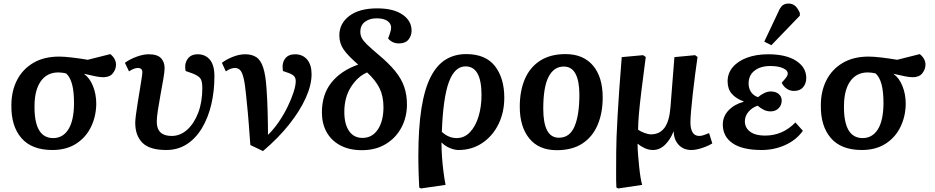

<svg xmlns="http://www.w3.org/2000/svg" viewBox="-20 -829 5253 1079"><path d="M274 14Q158 14 100 -53.5Q42 -121 44 -238Q44 -317 75.5 -378.5Q107 -440 167 -475.5Q227 -511 313 -511Q341 -511 387 -505.5Q433 -500 473 -493L600 -525Q617 -511 624.5 -496Q632 -481 632 -466Q632 -440 614.5 -417.5Q597 -395 560 -395Q542 -395 515 -400.5Q488 -406 454 -414V-412Q484 -391 502.5 -345.5Q521 -300 521 -245Q520 -175 491.5 -116Q463 -57 408 -21.5Q353 14 274 14ZM279 -53Q333 -53 364 -101.5Q395 -150 396 -247Q396 -315 385 -355.5Q374 -396 352 -416Q341 -419 329 -420.5Q317 -422 308 -422Q245 -422 210 -373.5Q175 -325 174 -237Q171 -53 279 -53Z M914 14Q821 14 780.5 -26.5Q740 -67 740 -139Q740 -154 744 -184.5Q748 -215 754 -252.5Q760 -290 766 -326Q772 -362 776 -388.5Q780 -415 780 -423Q780 -447 754 -447Q734 -447 705 -428L682 -476Q709 -496 747 -510Q785 -524 815 -524Q864 -524 884.5 -502.5Q905 -481 905 -447Q905 -426 898 -386Q891 -346 882.5 -299.5Q874 -253 867.5 -211Q861 -169 861 -145Q861 -65 945 -65Q993 -65 1032 -100Q1071 -135 1094 -195.5Q1117 -256 1117 -334Q1117 -374 1105.5 -389Q1094 -404 1060 -417L1023 -430Q1015 -469 1033.5 -496.5Q1052 -524 1091 -524Q1134 -524 1159.5 -493.5Q1185 -463 1185 -400Q1185 -317 1167.5 -242.5Q1150 -168 1115.5 -110Q1081 -52 1030.5 -19Q980 14 914 14Z M1458 20 1387 -14Q1384 -51 1382 -78.5Q1380 -106 1378 -133.5Q1376 -161 1372.5 -198.5Q1369 -236 1363 -294Q1357 -357 1349 -390Q1341 -423 1329.5 -435Q1318 -447 1300 -447Q1289 -447 1277.5 -443Q1266 -439 1249 -428L1227 -476Q1252 -495 1288 -509.5Q1324 -524 1358 -524Q1395 -524 1420 -508Q1445 -492 1459 -449.5Q1473 -407 1478 -329Q1482 -273 1484 -202Q1486 -131 1486 -71Q1519 -103 1547.5 -145Q1576 -187 1597 -230.5Q1618 -274 1630 -311.5Q1642 -349 1642 -373Q1642 -390 1633.5 -400Q1625 -410 1604 -418L1570 -430Q1563 -473 1581.5 -498.5Q1600 -524 1638 -524Q1681 -524 1706 -494.5Q1731 -465 1731 -412Q1731 -351 1698 -278Q1665 -205 1604 -128.5Q1543 -52 1458 20Z M2014 15Q1942 15 1891.5 -12.5Q1841 -40 1815 -87.5Q1789 -135 1789 -197Q1789 -298 1842.5 -365Q1896 -432 1993 -466Q1935 -516 1911 -551Q1887 -586 1887 -630Q1887 -697 1943 -739.5Q1999 -782 2100 -782Q2191 -782 2242 -747Q2293 -712 2293 -657Q2293 -628 2275.5 -606.5Q2258 -585 2222 -585Q2184 -585 2161 -613Q2178 -655 2178 -674Q2178 -697 2157 -711.5Q2136 -726 2096 -726Q2057 -726 2031 -706.5Q2005 -687 2005 -650Q2005 -632 2013 -616Q2021 -600 2043 -578.5Q2065 -557 2109 -520Q2165 -473 2200 -430.5Q2235 -388 2251 -342.5Q2267 -297 2267 -242Q2267 -171 2236 -112.5Q2205 -54 2148 -19.5Q2091 15 2014 15ZM2017 -54Q2072 -54 2103.5 -101.5Q2135 -149 2135 -227Q2135 -288 2113 -333Q2091 -378 2043 -422Q1990 -399 1952.5 -340.5Q1915 -282 1915 -200Q1915 -132 1941.5 -93Q1968 -54 2017 -54Z M2346 230 2336 225Q2334 185 2333 156Q2332 127 2331.5 102.5Q2331 78 2331 50Q2331 -110 2348.5 -220Q2366 -330 2400.5 -397Q2435 -464 2485 -494.5Q2535 -525 2600 -525Q2709 -525 2761.5 -457.5Q2814 -390 2814 -280Q2814 -198 2781.5 -131.5Q2749 -65 2690.5 -25.5Q2632 14 2557 14Q2534 14 2507 2.5Q2480 -9 2462 -28H2461Q2461 9 2464 53Q2467 97 2472.5 138.5Q2478 180 2484 210ZM2546 -53Q2590 -53 2621.5 -86.5Q2653 -120 2669.5 -175Q2686 -230 2686 -295Q2686 -456 2596 -456Q2535 -456 2502.5 -367.5Q2470 -279 2463 -88Q2501 -53 2546 -53Z M3109 15Q3008 15 2954.5 -51Q2901 -117 2901 -229Q2901 -318 2929.5 -384.5Q2958 -451 3015.5 -488Q3073 -525 3158 -525Q3258 -525 3312.5 -460.5Q3367 -396 3367 -281Q3367 -194 3338.5 -127Q3310 -60 3253 -22.5Q3196 15 3109 15ZM3121 -55Q3182 -55 3209 -119Q3236 -183 3236 -297Q3236 -373 3214.5 -414Q3193 -455 3148 -455Q3093 -455 3063 -397.5Q3033 -340 3033 -218Q3033 -138 3054.5 -96.5Q3076 -55 3121 -55Z M3455 230 3444 225Q3442 187 3442.5 143Q3443 99 3443 24Q3443 -41 3450.5 -175Q3458 -309 3474 -508L3594 -519L3609 -509Q3594 -395 3584.5 -317.5Q3575 -240 3570.5 -188Q3566 -136 3566 -100Q3580 -90 3601.5 -82Q3623 -74 3639 -74Q3687 -74 3714.5 -111Q3742 -148 3748 -228L3770 -508L3886 -519L3900 -509Q3893 -462 3886 -407Q3879 -352 3873 -299Q3867 -246 3863.5 -204Q3860 -162 3860 -141Q3860 -106 3872 -85.5Q3884 -65 3910 -65Q3921 -65 3936 -70Q3951 -75 3965 -81L3983 -23Q3956 -7 3923 3.5Q3890 14 3866 14Q3821 14 3794 -15Q3767 -44 3766 -90H3765Q3747 -44 3717 -15Q3687 14 3649 14Q3625 14 3602 3Q3579 -8 3564 -21H3563Q3563 4 3565.5 37Q3568 70 3571.5 104Q3575 138 3579.5 166.5Q3584 195 3589 210Z M4260 14Q4152 14 4097 -24Q4042 -62 4042 -129Q4042 -175 4074.5 -209Q4107 -243 4159 -257V-259Q4116 -275 4092.5 -302Q4069 -329 4069 -372Q4069 -417 4098 -451.5Q4127 -486 4178.5 -505Q4230 -524 4297 -524Q4398 -524 4454.5 -487Q4511 -450 4511 -391Q4511 -360 4493.5 -339Q4476 -318 4442 -318Q4419 -318 4400.5 -331Q4382 -344 4373 -364Q4392 -385 4399.5 -395.5Q4407 -406 4407 -416Q4407 -434 4380 -446Q4353 -458 4309 -458Q4254 -458 4220.5 -432Q4187 -406 4187 -360Q4187 -332 4201 -311.5Q4215 -291 4240 -283Q4255 -296 4274 -305.5Q4293 -315 4311 -315Q4340 -315 4356.5 -300.5Q4373 -286 4373 -264Q4373 -238 4355.5 -220.5Q4338 -203 4311 -203Q4290 -203 4272 -212Q4254 -221 4238 -235Q4207 -225 4186.5 -201Q4166 -177 4166 -147Q4166 -111 4195.5 -89Q4225 -67 4279 -67Q4379 -67 4450 -141L4492 -94Q4455 -42 4393 -14Q4331 14 4260 14ZM4315 -575 4275 -595 4353 -760Q4364 -787 4377 -798Q4390 -809 4411 -809Q4434 -809 4449 -795.5Q4464 -782 4475 -756V-741Z M4823 14Q4707 14 4649 -53.5Q4591 -121 4593 -238Q4593 -317 4624.5 -378.5Q4656 -440 4716 -475.5Q4776 -511 4862 -511Q4890 -511 4936 -505.5Q4982 -500 5022 -493L5149 -525Q5166 -511 5173.5 -496Q5181 -481 5181 -466Q5181 -440 5163.5 -417.5Q5146 -395 5109 -395Q5091 -395 5064 -400.5Q5037 -406 5003 -414V-412Q5033 -391 5051.5 -345.5Q5070 -300 5070 -245Q5069 -175 5040.5 -116Q5012 -57 4957 -21.5Q4902 14 4823 14ZM4828 -53Q4882 -53 4913 -101.5Q4944 -150 4945 -247Q4945 -315 4934 -355.5Q4923 -396 4901 -416Q4890 -419 4878 -420.5Q4866 -422 4857 -422Q4794 -422 4759 -373.5Q4724 -325 4723 -237Q4720 -53 4828 -53Z"/></svg>

Font: Literata 12pt SemiBold
Style: Italic
Weight: 600
Italic angle: -2°
Designer: Latin by Veronika Burian and Jose Scaglione. Greek by Irene Vlachou. Cyrillic by Vera Evstafieva
Foundry: TypeTogether
Version: Version 3.002